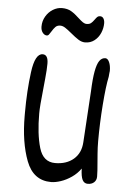

<svg xmlns="http://www.w3.org/2000/svg" viewBox="-57 -864 627 920"><g transform="rotate(5 256.5 -404.5)"><path d="M399.4 5.9Q382.3 5.9 374 -10.3Q365.7 -26.4 364.7 -64.5Q347.2 -39.6 322 -22.2Q296.9 -4.9 270.8 3.9Q244.6 12.7 223.6 12.7Q138.2 12.7 104.2 -76.4Q70.3 -165.5 70.3 -292V-307.1Q70.3 -413.1 82.3 -503.4Q94.2 -593.8 130.9 -593.8Q157.2 -593.8 157.2 -550.8Q157.2 -522.5 152.8 -479.2Q148.4 -436 147.9 -428.7Q138.7 -344.2 138.7 -310.1Q138.7 -210.9 158 -145.3Q177.2 -79.6 234.9 -79.6Q289.6 -79.6 324 -109.1Q358.4 -138.7 361.3 -190.9L376.5 -436.5Q378.9 -497.6 385.5 -533.4Q392.1 -569.3 403.3 -585.2Q414.6 -601.1 431.6 -601.1Q442.9 -601.1 450.4 -584.5Q458 -567.9 458 -542.5Q458 -539.6 457.5 -537.6Q457 -535.6 457 -534.2L455.1 -513.7Q445.3 -468.3 438.5 -378.7Q431.6 -289.1 431.6 -201.7Q431.6 -171.9 434.1 -140.4Q436.5 -108.9 437 -104Q441.4 -56.6 441.4 -32.7Q441.4 -15.1 429.9 -4.6Q418.5 5.9 399.4 5.9ZM113.3 -725.6Q113.3 -752.4 126.5 -774.7Q139.6 -796.9 160.4 -809.6Q181.2 -822.3 203.6 -822.3Q230 -822.3 248.3 -811.5Q266.6 -800.8 287.1 -781.2Q300.8 -768.6 309.6 -762.7Q318.4 -756.8 327.6 -756.8Q340.8 -756.8 348.4 -762.9Q356 -769 364.3 -780.8Q371.1 -790.5 376 -794.9Q380.9 -799.3 388.7 -799.3Q399.9 -799.3 405.5 -790Q411.1 -780.8 411.1 -767.1Q411.1 -743.7 401.4 -720.7Q391.6 -697.8 372.6 -682.9Q353.5 -668 327.6 -668Q312 -668 296.1 -677.7Q280.3 -687.5 258.8 -705.6Q238.8 -722.2 226.6 -730Q214.4 -737.8 202.6 -737.8Q188.5 -737.8 179.9 -729.2Q171.4 -720.7 162.1 -705.1Q155.8 -694.8 151.9 -689.9Q147.9 -685.1 142.6 -685.1Q130.9 -685.1 122.1 -696.5Q113.3 -708 113.3 -725.6Z"/></g></svg>

Font: Dekko
Style: Regular
Weight: 400
Designer: Multiple
Foundry: Sorkin Type
Version: Version 2.001